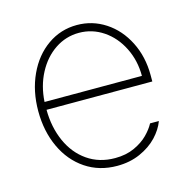

<svg xmlns="http://www.w3.org/2000/svg" viewBox="-86 -623 714 719"><g transform="rotate(-15 270.5 -263.5)"><path d="M49.8 -263.7Q49.8 -341.3 78.9 -404.1Q107.9 -466.8 158.7 -502.4Q209.5 -538.1 272.5 -538.1Q332.5 -538.1 382.6 -505.4Q432.6 -472.7 461.9 -414.8Q491.2 -356.9 491.2 -285.2V-260.7H81.1Q81.5 -192.9 106 -137.9Q130.4 -83 176 -51.3Q221.7 -19.5 283.2 -19.5Q325.7 -19.5 358.2 -34.4Q390.6 -49.3 411.1 -70.1Q431.6 -90.8 442.4 -111.3H476.6Q465.3 -80.6 439 -52.7Q412.6 -24.9 372.6 -7.1Q332.5 10.7 283.2 10.7Q213.9 10.7 160.9 -24.9Q107.9 -60.5 78.9 -123Q49.8 -185.5 49.8 -263.7ZM459 -291Q459 -350.6 434.1 -400.4Q409.2 -450.2 366.5 -479Q323.7 -507.8 272.5 -507.8Q221.7 -507.8 179.4 -479.5Q137.2 -451.2 111.1 -401.6Q85 -352.1 81.5 -291Z"/></g></svg>

Font: Pretendard Std Thin
Style: Regular
Weight: 100
Designer: Base glyphs from Inter by Rasmus Andersson; Hangeul glyphs from Noto Sans CJK(Source Han Sans) by Jang Soo-young and Kan
Foundry: Kil Hyung-jin
Version: Version 1.309